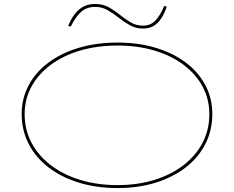

<svg xmlns="http://www.w3.org/2000/svg" viewBox="-20 -939 1187 974"><path d="M576 -723Q682 -723 770 -696.5Q858 -670 922.5 -621.5Q987 -573 1022 -506.5Q1057 -440 1057 -360Q1057 -278 1022 -209Q987 -140 922.5 -90Q858 -40 770 -12.5Q682 15 576 15Q469 15 380 -12.5Q291 -40 226 -90Q161 -140 125.5 -209Q90 -278 90 -360Q90 -440 125.5 -506.5Q161 -573 226 -621.5Q291 -670 380 -696.5Q469 -723 576 -723ZM576 -708Q473 -708 386.5 -682.5Q300 -657 237 -610Q174 -563 139.5 -499.5Q105 -436 105 -360Q105 -281 139.5 -215.5Q174 -150 237 -101.5Q300 -53 386.5 -26.5Q473 0 576 0Q678 0 763.5 -26.5Q849 -53 911.5 -101.5Q974 -150 1008 -215.5Q1042 -281 1042 -360Q1042 -436 1008 -499.5Q974 -563 911.5 -610Q849 -657 763.5 -682.5Q678 -708 576 -708ZM705 -794Q670 -794 640 -810.5Q610 -827 582.5 -849Q555 -871 526 -887.5Q497 -904 463 -904Q419 -904 390.5 -878Q362 -852 339 -804L326 -808Q341 -844 360 -868.5Q379 -893 404 -906Q429 -919 463 -919Q501 -919 531 -902.5Q561 -886 588 -864Q615 -842 643 -825.5Q671 -809 706 -809Q744 -809 768.5 -835Q793 -861 813 -909L826 -905Q814 -870 797.5 -845Q781 -820 758.5 -807Q736 -794 705 -794Z"/></svg>

Font: Kalnia Expanded Thin
Style: Regular
Weight: 250
Width: 7
Designer: Frida Medrano
Foundry: Frida Medrano
Version: Version 1.105